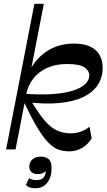

<svg xmlns="http://www.w3.org/2000/svg" viewBox="-20 -792 567 1018"><path d="M111.7 -251.9 99.6 -295.4Q191.7 -288.4 258.7 -293.2Q325.6 -298.1 368.7 -312.2Q411.9 -326.2 432.6 -347Q453.4 -367.7 453.4 -392.2Q453.4 -417.6 427.6 -435.1Q401.7 -452.6 334.7 -452.6Q276.2 -452.6 230.9 -432.5Q185.6 -412.4 157 -375.9Q128.3 -339.5 118.1 -289.5L108.1 -333.6Q123.2 -403.3 159.8 -454.2Q196.3 -505.1 250.7 -533.2Q305.1 -561.3 373.5 -561Q446.7 -560.7 485.5 -527.3Q524.3 -493.9 524.3 -432.2Q524.3 -383.1 499.6 -343.7Q474.9 -304.2 424.1 -278.9Q373.3 -253.6 295.6 -245.9Q217.9 -238.1 111.7 -251.9ZM347.8 10.5Q317.4 10.5 290 1.1Q262.7 -8.4 234.2 -38Q205.7 -67.6 171.7 -125.8Q137.7 -183.9 93.3 -281.4L128.9 -284.1Q163.3 -224.3 191.4 -185.2Q219.5 -146.2 245.2 -124.4Q270.9 -102.6 297.8 -93.8Q324.8 -85.1 357.5 -85.1Q383.1 -85.1 408.6 -94.1Q434.1 -103.1 454.3 -120.1L466.1 -58.9Q446.6 -25.9 415 -7.7Q383.4 10.5 347.8 10.5ZM12.4 0 162.4 -772H212.5L62.5 0ZM168 206.1Q149.4 206.1 136.7 201.3Q124 196.4 117.3 188.4L134.4 152.3Q141.6 157.9 151.5 160.3Q161.3 162.8 174.6 162.8Q202.3 162.8 213.7 145.9Q225 129.1 221.3 105.3L225.9 110.6Q217 121.7 206.4 126.4Q195.8 131.1 180.2 131.1Q159.1 131.1 147.2 120.5Q135.3 109.9 135.3 92.3Q135.3 67.1 152.3 52.7Q169.3 38.3 196.4 38.3Q222.8 38.3 238.1 51.9Q253.5 65.5 253.5 100.1Q254.1 144.4 231.4 175.3Q208.6 206.1 168 206.1Z"/></svg>

Font: Savate ExtraLight
Style: Italic
Weight: 200
Italic angle: -11°
Designer: Max Esnée
Foundry: Plomb Type
Version: Version 2.000